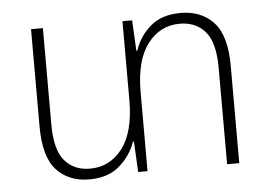

<svg xmlns="http://www.w3.org/2000/svg" viewBox="-42 -549 863 613"><g transform="rotate(-5 389.5 -242.0)"><path d="M557 -494Q623 -494 662.5 -451.5Q702 -409 702 -312V0H663V-308Q663 -390 633 -425Q603 -460 551 -460Q488 -460 448 -407.5Q408 -355 408 -253V0H378L373 -98H370Q354 -53 317.5 -21.5Q281 10 221 10Q155 10 116 -32.5Q77 -75 77 -172V-484H115V-176Q115 -94 145 -59Q175 -24 226 -24Q290 -24 330 -76.5Q370 -129 370 -231V-484H401L406 -386H409Q424 -432 460.5 -463Q497 -494 557 -494Z"/></g></svg>

Font: Noto Sans Armenian SemiCondensed ExtraLight
Style: Regular
Weight: 200
Width: 4
Designer: Monotype Design Team
Foundry: Monotype Imaging Inc.
Version: Version 2.008; ttfautohint (v1.8.4.7-5d5b)